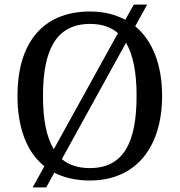

<svg xmlns="http://www.w3.org/2000/svg" viewBox="-20 -775 782 835"><path d="M173 -52 122 40H181L216 -24C259 -2 311 10 371 10C573 10 685 -137 685 -358C685 -492 644 -598 568 -661L620 -755H562L525 -689C482 -712 431 -725 372 -725C159 -725 56 -580 56 -359C56 -223 94 -115 173 -52ZM493 -631 214 -126C181 -180 167 -258 167 -358C167 -556 223 -671 372 -671C423 -671 463 -657 493 -631ZM371 -44C320 -44 280 -57 249 -83L528 -589C560 -535 574 -457 574 -358C574 -160 520 -44 371 -44Z"/></svg>

Font: Noto Serif Balinese
Style: Regular
Weight: 400
Designer: Monotype Design Team
Foundry: Monotype Imaging Inc.
Version: Version 2.005